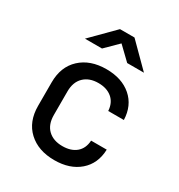

<svg xmlns="http://www.w3.org/2000/svg" viewBox="-186 -909 972 1043"><g transform="rotate(30 300.0 -387.5)"><path d="M308 10Q207 10 146 -46.5Q85 -103 85 -202V-349Q85 -447 146 -503.5Q207 -560 308 -560Q405 -560 464.5 -508.5Q524 -457 527 -368H429Q426 -418 393.5 -445.5Q361 -473 308 -473Q251 -473 217.5 -440.5Q184 -408 184 -349V-202Q184 -142 217.5 -110Q251 -78 308 -78Q362 -78 394 -105Q426 -132 429 -182H527Q524 -93 464.5 -41.5Q405 10 308 10ZM123 -645 262 -785H353L493 -645H388L308 -722L230 -645Z"/></g></svg>

Font: JetBrainsMono NFM Medium
Style: Regular
Weight: 500
Monospace: yes
Designer: Philipp Nurullin, Konstantin Bulenkov
Foundry: JetBrains
Version: Version 2.304; ttfautohint (v1.8.4.7-5d5b);Nerd Fonts 3.3.0